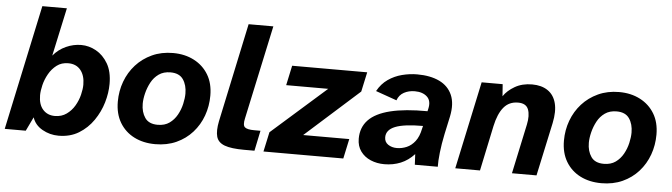

<svg xmlns="http://www.w3.org/2000/svg" viewBox="-46 -889 3790 1083"><g transform="rotate(5 1849.0 -348.0)"><path d="M309 12Q260 12 217.5 -12Q175 -36 161 -79L123 0H4L155 -708H294L235 -435Q265 -471 307 -490Q349 -509 393 -509Q437 -509 477.5 -486.5Q518 -464 544.5 -419Q571 -374 571 -304Q571 -253 555 -198.5Q539 -144 506 -96Q473 -48 424 -18Q375 12 309 12ZM279 -97Q317 -97 345 -117Q373 -137 390.5 -167Q408 -197 416 -229.5Q424 -262 424 -287Q424 -339 399 -369.5Q374 -400 329 -400Q291 -400 264 -379.5Q237 -359 219.5 -328Q202 -297 194 -264Q186 -231 186 -206Q186 -154 211.5 -125.5Q237 -97 279 -97Z M857 12Q789 12 737 -14.5Q685 -41 655.5 -90.5Q626 -140 626 -209Q626 -269 646 -323Q666 -377 703.5 -418.5Q741 -460 794 -484.5Q847 -509 913 -509Q980 -509 1032 -482Q1084 -455 1113.5 -406Q1143 -357 1143 -288Q1143 -228 1123.5 -174Q1104 -120 1066.5 -78Q1029 -36 976 -12Q923 12 857 12ZM861 -98Q901 -98 927.5 -117Q954 -136 970.5 -165.5Q987 -195 994.5 -228Q1002 -261 1002 -287Q1002 -335 980 -367Q958 -399 908 -399Q869 -399 842 -380Q815 -361 799 -331Q783 -301 775 -268.5Q767 -236 767 -209Q767 -162 789 -130Q811 -98 861 -98Z M1360 0Q1286 0 1248.5 -14Q1211 -28 1202 -60.5Q1193 -93 1204 -148L1323 -708H1463L1349 -177Q1340 -138 1353.5 -126.5Q1367 -115 1407 -115H1442L1418 0Z M1469 0 1493 -111 1802 -384H1564L1588 -496H2013L1989 -385L1684 -112H1945L1921 0Z M2154 12Q2112 12 2076.5 -3Q2041 -18 2019.5 -47.5Q1998 -77 1998 -119Q1998 -183 2038 -225Q2078 -267 2161 -287.5Q2244 -308 2371 -307L2374 -320Q2385 -366 2360 -389.5Q2335 -413 2290 -413Q2256 -413 2229 -398.5Q2202 -384 2191 -353L2072 -395Q2095 -437 2131 -462Q2167 -487 2210 -498Q2253 -509 2295 -509Q2370 -509 2421 -484.5Q2472 -460 2493.5 -411Q2515 -362 2500 -289L2478 -187Q2466 -130 2460.5 -80Q2455 -30 2456 0H2326L2323 -60Q2289 -23 2246.5 -5.5Q2204 12 2154 12ZM2216 -85Q2245 -85 2272 -96.5Q2299 -108 2319.5 -134.5Q2340 -161 2349 -206L2353 -222Q2246 -222 2196 -202Q2146 -182 2146 -140Q2146 -113 2167 -99Q2188 -85 2216 -85Z M2555 0 2661 -496H2780L2785 -428Q2807 -461 2848.5 -485Q2890 -509 2946 -509Q3000 -509 3035 -485Q3070 -461 3082 -415Q3094 -369 3080 -302L3015 0H2876L2936 -281Q2947 -333 2934.5 -366.5Q2922 -400 2876 -400Q2825 -400 2794.5 -363Q2764 -326 2749 -256L2695 0Z M3383 12Q3315 12 3263 -14.5Q3211 -41 3181.5 -90.5Q3152 -140 3152 -209Q3152 -269 3172 -323Q3192 -377 3229.5 -418.5Q3267 -460 3320 -484.5Q3373 -509 3439 -509Q3506 -509 3558 -482Q3610 -455 3639.5 -406Q3669 -357 3669 -288Q3669 -228 3649.5 -174Q3630 -120 3592.5 -78Q3555 -36 3502 -12Q3449 12 3383 12ZM3387 -98Q3427 -98 3453.5 -117Q3480 -136 3496.5 -165.5Q3513 -195 3520.5 -228Q3528 -261 3528 -287Q3528 -335 3506 -367Q3484 -399 3434 -399Q3395 -399 3368 -380Q3341 -361 3325 -331Q3309 -301 3301 -268.5Q3293 -236 3293 -209Q3293 -162 3315 -130Q3337 -98 3387 -98Z"/></g></svg>

Font: Atkinson Hyperlegible Next
Style: Bold Italic
Weight: 700
Italic angle: -12°
Designer: Elliott Scott, Megan Eiswerth, Linus Boman, Theodore Petrosky, Letters from Sweden
Foundry: Applied Design Works, Letters from Sweden
Version: Version 2.001